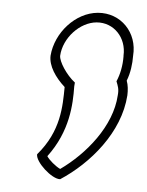

<svg xmlns="http://www.w3.org/2000/svg" viewBox="-20 -303 229 300"><path d="M59 -216C57 -200 67 -182 81 -167C78 -137 75 -98 38 -62C36 -50 61 -23 74 -23C121 -48 170 -96 179 -154C180 -162 180 -170 178 -177C184 -189 187 -203 188 -216C194 -252 169 -283 133 -283C98 -283 65 -252 59 -216ZM74 -216C78 -244 105 -268 131 -268C158 -268 177 -244 173 -216V-215C172 -201 168 -187 162 -176C164 -169 166 -164 164 -154C157 -106 115 -63 74 -39C67 -43 57 -53 54 -59C89 -98 94 -140 96 -168L97 -174C84 -186 73 -207 74 -216Z"/></svg>

Font: Ampere
Style: OuLnIta
Weight: 400
Version: Version 1